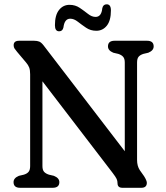

<svg xmlns="http://www.w3.org/2000/svg" viewBox="-20 -894 792 914"><path d="M262.5 -27Q262.5 0 230.5 0H76Q44.5 0 44.5 -27Q44.5 -46.5 70 -57L93.5 -62.5Q108.5 -67 116 -76Q123.5 -85 123.5 -103.5V-540.5Q123.5 -561 118.8 -573Q114 -585 104.5 -596L61.5 -647Q53.5 -656.5 49.2 -663Q45 -669.5 45 -678.5Q45 -700 71 -700H142Q157 -700 166.8 -696Q176.5 -692 187 -678.5L574 -174V-596.5Q574 -614.5 566.2 -623.5Q558.5 -632.5 543 -637.5L519.5 -643Q494 -653.5 494 -673Q494 -700 525.5 -700H680Q711.5 -700 711.5 -673Q711.5 -653.5 686 -643L662.5 -637.5Q647 -632.5 639.8 -623.8Q632.5 -615 632.5 -596.5V-132Q632.5 -104 645.5 -84L666 -55Q679 -34 679 -24Q679 0 652.5 0H563Q539.5 0 539.5 -21.5Q539.5 -33 535.2 -42.2Q531 -51.5 516.5 -70.5L182 -507V-103.5Q182 -85 189.8 -76.2Q197.5 -67.5 213 -62.5L236.5 -57Q262.5 -46.5 262.5 -27ZM438.5 -747.5Q411 -747.5 389.8 -762Q368.5 -776.5 350.2 -790.8Q332 -805 314.5 -805Q287 -805 282 -763.5Q278 -745 261.5 -745Q241.5 -745 241.5 -774Q241.5 -822 261 -846.5Q280.5 -871 311 -871Q338.5 -871 359.8 -856.5Q381 -842 399 -827.8Q417 -813.5 435 -813.5Q463 -813.5 467 -855Q471 -873.5 488 -873.5Q508 -873.5 508 -844.5Q508 -796 488.5 -771.8Q469 -747.5 438.5 -747.5Z"/></svg>

Font: Fraunces 72pt S100
Style: Regular
Weight: 400
Version: Version 1.000; ttfautohint (v1.8.3)